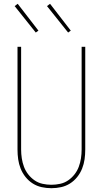

<svg xmlns="http://www.w3.org/2000/svg" viewBox="-20 -981 540 1009"><path d="M250 8Q224 8 199 2.5Q174 -3 152.5 -16.5Q131 -30 114.5 -50.5Q98 -71 88.5 -95Q79 -119 75.5 -144Q72 -169 72 -195V-735H91V-195Q91 -172 94.5 -149Q98 -126 106 -104.5Q114 -83 128.5 -64.5Q143 -46 162 -33Q181 -20 204 -15Q227 -10 250 -10Q273 -10 296 -15Q319 -20 338 -33Q357 -46 371.5 -64.5Q386 -83 394 -104.5Q402 -126 405.5 -149Q409 -172 409 -195V-735H428V-195Q428 -169 424.5 -144Q421 -119 411.5 -95Q402 -71 385.5 -50.5Q369 -30 347.5 -16.5Q326 -3 301 2.5Q276 8 250 8ZM338 -810 227 -949 243 -961 352 -820ZM168 -810 57 -949 73 -961 182 -820Z"/></svg>

Font: Zed Mono Thin
Style: Regular
Weight: 100
Monospace: yes
Designer: Belleve Invis
Foundry: Belleve Invis
Version: Version 1.0.0; ttfautohint (v1.8.4)